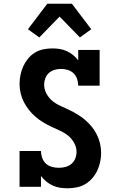

<svg xmlns="http://www.w3.org/2000/svg" viewBox="-20 -1003 640 1031"><path d="M343 8Q323 8 302.5 5Q282 2 263.5 -6.5Q245 -15 229 -28Q213 -41 200 -58V0H85V-192H200Q200 -174 206.5 -155.5Q213 -137 226.5 -124.5Q240 -112 258.5 -107Q277 -102 296 -102Q314 -102 331.5 -106.5Q349 -111 363 -122.5Q377 -134 384 -151.5Q391 -169 391 -187Q391 -212 378.5 -235Q366 -258 346.5 -274Q327 -290 303.5 -300.5Q280 -311 257 -322Q234 -333 212 -346Q190 -359 171 -375.5Q152 -392 136 -412Q120 -432 108.5 -454.5Q97 -477 91 -502Q85 -527 85 -552Q85 -577 90 -601Q95 -625 105 -647Q115 -669 130.5 -688Q146 -707 167 -720Q188 -733 212 -738Q236 -743 261 -743Q281 -743 300.5 -740Q320 -737 338.5 -728.5Q357 -720 372.5 -707.5Q388 -695 400 -679V-735H515V-543H400Q400 -561 394 -579Q388 -597 375 -609.5Q362 -622 344 -627.5Q326 -633 308 -633Q291 -633 273.5 -628Q256 -623 243 -611.5Q230 -600 223.5 -583Q217 -566 217 -549Q217 -523 229.5 -500Q242 -477 261.5 -461Q281 -445 304.5 -434.5Q328 -424 351 -413Q374 -402 395.5 -389Q417 -376 436.5 -359.5Q456 -343 472 -323.5Q488 -304 499.5 -281Q511 -258 517 -233Q523 -208 523 -183Q523 -158 518 -134Q513 -110 502.5 -87.5Q492 -65 475.5 -46Q459 -27 438 -14.5Q417 -2 392.5 3Q368 8 343 8ZM191 -802 130 -846 234 -983H366L470 -846L409 -802L300 -914Z"/></svg>

Font: Iosevka HT Extrabold Extended
Style: Regular
Weight: 800
Width: 7
Monospace: yes
Designer: Belleve Invis
Foundry: Belleve Invis
Version: Version 32.3.0; ttfautohint (v1.8.4)